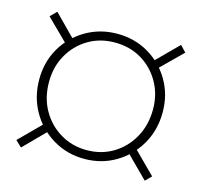

<svg xmlns="http://www.w3.org/2000/svg" viewBox="-71 -625 600 571"><g transform="rotate(15 229.0 -339.0)"><path d="M229 -146Q176 -146 132.5 -172Q89 -198 64 -242Q39 -286 39 -340Q39 -394 64 -437Q89 -480 132.5 -505.5Q176 -531 229 -531Q282 -531 325 -506Q368 -481 393.5 -437.5Q419 -394 419 -340Q419 -285 393.5 -241Q368 -197 325 -171.5Q282 -146 229 -146ZM229 -173Q275 -173 311 -195Q347 -217 368 -255Q389 -293 389 -341Q389 -387 368 -424Q347 -461 311 -482.5Q275 -504 229 -504Q183 -504 147 -482.5Q111 -461 90 -424Q69 -387 69 -340Q69 -292 90 -254.5Q111 -217 147.5 -195Q184 -173 229 -173ZM365 -457 347 -475 420 -548 438 -529ZM39 -130 20 -148 93 -221 111 -203ZM347 -203 365 -221 438 -148 420 -130ZM20 -529 39 -548 111 -475 93 -457Z"/></g></svg>

Font: Marine Company Thin
Style: Regular
Weight: 100
Designer: Rodrigo Fuenzalida
Foundry: fragTYPE
Version: Version 1.000